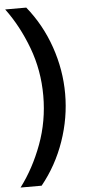

<svg xmlns="http://www.w3.org/2000/svg" viewBox="-60 -793 431 971"><g transform="rotate(-5 155.0 -308.0)"><path d="M5 -760H112Q189 -665 229.5 -547.5Q270 -430 270 -309Q270 -187 229 -69Q188 49 111 144H4Q72 54 115.5 -63Q159 -180 159 -309Q159 -438 115.5 -554Q72 -670 5 -760Z"/></g></svg>

Font: SUSE SemiBold
Style: Regular
Weight: 600
Designer: Rene Bieder
Foundry: SUSE
Version: Version 1.000